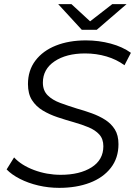

<svg xmlns="http://www.w3.org/2000/svg" viewBox="-20 -901 655 927"><path d="M266 6Q214 6 165 -5.5Q116 -17 76 -37.5Q36 -58 12 -83L48 -141Q83 -103 144.5 -80Q206 -57 273 -57Q365 -57 422 -93Q479 -129 479 -195Q479 -230 459.5 -251.5Q440 -273 407.5 -286.5Q375 -300 336 -311Q297 -322 258 -335Q219 -348 186.5 -367.5Q154 -387 134.5 -417.5Q115 -448 115 -495Q115 -561 151 -608.5Q187 -656 250 -681Q313 -706 395 -706Q457 -706 514.5 -690.5Q572 -675 612 -646L581 -586Q543 -614 494 -628.5Q445 -643 391 -643Q300 -643 243.5 -605Q187 -567 187 -502Q187 -464 210 -441Q233 -418 271 -404Q309 -390 351 -377Q387 -367 423 -354Q459 -341 488 -322.5Q517 -304 534.5 -276Q552 -248 552 -205Q552 -138 515 -90.5Q478 -43 413.5 -18.5Q349 6 266 6ZM375 -757 261 -881H325L415 -798L522 -881H591L447 -757Z"/></svg>

Font: Montserrat
Style: Italic
Weight: 400
Italic angle: -11.3°
Designer: Julieta Ulanovsky
Foundry: Julieta Ulanovsky
Version: Version 9.000; ttfautohint (v1.8.4.7-5d5b)